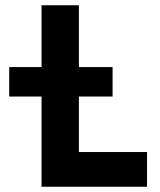

<svg xmlns="http://www.w3.org/2000/svg" viewBox="-20 -710 608 730"><path d="M138 0V-343H15V-455H138V-690H280V-455H408V-343H280V-132H539V0Z"/></svg>

Font: Radio Canada Condensed
Style: Bold
Weight: 700
Width: 3
Designer: Charles Daoud, Etienne Aubert Bonn, Alexandre Saumier Demers, Jacques Le Bailly
Foundry: Radio-Canada
Version: Version 2.104; ttfautohint (v1.8.4.7-5d5b);gftools[0.9.28.de